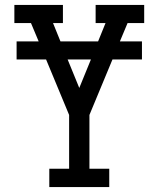

<svg xmlns="http://www.w3.org/2000/svg" viewBox="-20 -755 640 775"><path d="M179 0V-74H259V-291L166 -515H47V-588H136L105 -662H38V-735H234V-662H194L224 -588H376L406 -662H366V-735H562V-662H495L464 -588H553V-515H434L341 -291V-74H421V0ZM300 -400 347 -515H253Z"/></svg>

Font: Iosevka Plex Etoile
Style: Regular
Weight: 400
Designer: Belleve Invis
Foundry: Belleve Invis
Version: Version 25.1.1; ttfautohint (v1.8.4)